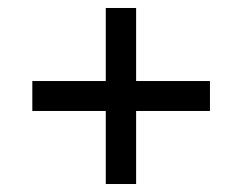

<svg xmlns="http://www.w3.org/2000/svg" viewBox="-20 -598 607 481"><path d="M245 -137V-320H61V-395H245V-578H321V-395H506V-320H321V-137Z"/></svg>

Font: Noto Serif Khmer ExtraBold
Style: Regular
Weight: 800
Version: Version 2.003